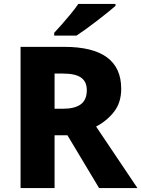

<svg xmlns="http://www.w3.org/2000/svg" viewBox="-20 -951 715 971"><path d="M305 -714Q593 -714 593 -502Q593 -432 556.5 -385.5Q520 -339 466 -311L675 0H481L321 -267H256V0H84V-714ZM298 -579H256V-401H298Q358 -401 388.5 -423.5Q419 -446 419 -495Q419 -538 390 -558.5Q361 -579 298 -579ZM564 -921Q548 -907 523 -887Q498 -867 469.5 -845Q441 -823 414 -803.5Q387 -784 367 -771H254V-785Q271 -803 293.5 -828.5Q316 -854 338.5 -881.5Q361 -909 376 -931H564Z"/></svg>

Font: Noto Kufi Arabic ExtraBold
Style: Regular
Weight: 800
Designer: Monotype Design Team, David Williams, Khaled Hosny
Foundry: Google LLC
Version: Version 2.109; ttfautohint (v1.8.4.7-5d5b)